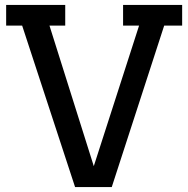

<svg xmlns="http://www.w3.org/2000/svg" viewBox="-20 -760 765 780"><path d="M720 -740V-656H647L434 0H285L70 -656H5V-740H245V-656H181L361 -85L545 -656H480V-740Z"/></svg>

Font: Arvo
Style: Regular
Weight: 400
Designer: Anton Koovit (Cyrillic Expansion: Cyreal)
Foundry: Anton Koovit, Yassin Baggar
Version: Version 3.000